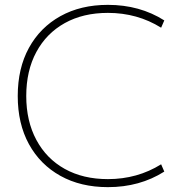

<svg xmlns="http://www.w3.org/2000/svg" viewBox="-20 -760 760 790"><path d="M424 10Q312 10 228.5 -36.5Q145 -83 99 -167Q53 -251 53 -365Q53 -479 99 -563Q145 -647 228.5 -693.5Q312 -740 424 -740Q555 -740 656 -676L643 -646Q545 -707 424 -707Q322 -707 246.5 -665Q171 -623 129.5 -546Q88 -469 88 -365Q88 -262 129.5 -184.5Q171 -107 246.5 -65Q322 -23 424 -23Q545 -23 643 -84L656 -54Q555 10 424 10Z"/></svg>

Font: M PLUS 1 ExtraLight
Style: Regular
Weight: 250
Version: Version 1.001